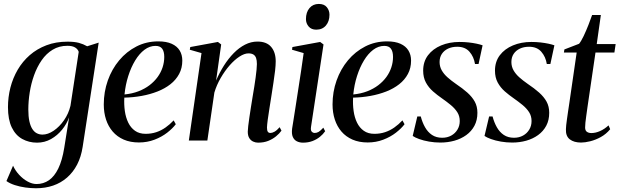

<svg xmlns="http://www.w3.org/2000/svg" viewBox="-20 -732 3226 1000"><path d="M410.5 33Q402.5 85 381.8 125Q361 165 329.2 192.8Q297.5 220.5 256.8 234.5Q216 248.5 167.5 248.5Q141 248.5 112 244.5Q83 240.5 57 232Q31 223.5 13.5 211L48 131Q59.5 156.5 79.5 178.2Q99.5 200 123.5 213.2Q147.5 226.5 170.5 226.5Q206 226.5 234.8 206.8Q263.5 187 283.8 145.2Q304 103.5 314.5 38.5L340 -121Q327.5 -86.5 303.2 -56.5Q279 -26.5 245.8 -7.8Q212.5 11 173 11Q130.5 11 95.8 -8.2Q61 -27.5 41.2 -68.5Q21.5 -109.5 21.5 -174Q21.5 -226 34.2 -275.8Q47 -325.5 72.2 -368.8Q97.5 -412 135 -444.8Q172.5 -477.5 221.8 -496.2Q271 -515 332 -515Q367.5 -515 390.8 -508.8Q414 -502.5 434 -491L494 -510ZM390 -462Q385.5 -476 371 -484.8Q356.5 -493.5 331 -493.5Q288 -493.5 254.5 -473.2Q221 -453 197 -418.2Q173 -383.5 157.5 -340.2Q142 -297 134.8 -250.8Q127.5 -204.5 127.5 -161.5Q127.5 -125.5 133 -100.5Q138.5 -75.5 148.5 -60Q158.5 -44.5 172 -37.8Q185.5 -31 201.5 -31Q229.5 -31 259.5 -51.2Q289.5 -71.5 313.2 -105.5Q337 -139.5 347 -181Z M895.5 -85Q879 -63 850.8 -41Q822.5 -19 784.8 -4.5Q747 10 703.5 10Q658.5 10 624.2 -5Q590 -20 567 -46.8Q544 -73.5 532.2 -109.5Q520.5 -145.5 520.5 -188Q520.5 -253.5 541.5 -312.8Q562.5 -372 600.8 -417.8Q639 -463.5 690.8 -490Q742.5 -516.5 804.5 -516.5Q846.5 -516.5 874.2 -504Q902 -491.5 915.8 -469Q929.5 -446.5 929.5 -416.5Q929.5 -377.5 913 -346.8Q896.5 -316 867.5 -293.2Q838.5 -270.5 800.2 -255.5Q762 -240.5 718 -232.5Q674 -224.5 627.5 -223.5Q625.5 -187.5 630.2 -153.8Q635 -120 648 -93.2Q661 -66.5 683.2 -50.8Q705.5 -35 738.5 -35Q768 -35 793.8 -43.5Q819.5 -52 842.2 -68Q865 -84 884.5 -105ZM790 -493Q759.5 -493 732.5 -472.8Q705.5 -452.5 684 -417Q662.5 -381.5 648 -336Q633.5 -290.5 628.5 -240Q668.5 -244 701 -256.5Q733.5 -269 758.8 -288.2Q784 -307.5 801 -331Q818 -354.5 826.8 -381.2Q835.5 -408 835.5 -435.5Q835.5 -463.5 824.8 -478.2Q814 -493 790 -493Z M1105.5 -312.5Q1123 -353.5 1146.2 -390.2Q1169.5 -427 1197.2 -455.2Q1225 -483.5 1256.2 -499.5Q1287.5 -515.5 1321 -515.5Q1368.5 -515.5 1392.2 -487.8Q1416 -460 1416 -412.5Q1416 -393 1412.8 -364.2Q1409.5 -335.5 1404.2 -301.5Q1399 -267.5 1393.5 -232Q1388.5 -199.5 1383.2 -167Q1378 -134.5 1374.5 -108.5Q1371 -82.5 1370.5 -68Q1370.5 -52.5 1374.8 -46Q1379 -39.5 1388.5 -39.5Q1398 -39.5 1410 -46.2Q1422 -53 1436.5 -69.5L1446 -51.5Q1435 -36 1417.5 -21.8Q1400 -7.5 1377 1.8Q1354 11 1324 11Q1310.5 11 1298.2 5.2Q1286 -0.5 1278.2 -13Q1270.5 -25.5 1270.5 -46.5Q1270.5 -56 1272.8 -75.5Q1275 -95 1278.8 -120.5Q1282.5 -146 1287 -174.2Q1291.5 -202.5 1296 -230Q1300.5 -256 1304.5 -281.2Q1308.5 -306.5 1311.5 -328.8Q1314.5 -351 1316.2 -369Q1318 -387 1318 -398.5Q1318 -417.5 1313.8 -429.8Q1309.5 -442 1299.8 -448Q1290 -454 1274 -454Q1253 -454 1227.2 -437.2Q1201.5 -420.5 1176.2 -391.8Q1151 -363 1129.8 -326.5Q1108.5 -290 1096.5 -250L1060 0H963.5L1029.5 -455.5L968.5 -473L971 -487L1115 -513.5L1132 -500.5Z M1558 11Q1540.5 11 1526.2 4Q1512 -3 1505 -19Q1498 -35 1501.5 -62.5Q1503 -71 1507.5 -100Q1512 -129 1518.8 -171.8Q1525.5 -214.5 1533 -263.8Q1540.5 -313 1548.2 -362.8Q1556 -412.5 1561.5 -455.5L1501 -473L1503 -487L1647.5 -513.5L1665 -500.5L1600 -72Q1597 -53 1603.8 -46.2Q1610.5 -39.5 1619 -39.5Q1629.5 -39.5 1639.2 -45Q1649 -50.5 1664 -67L1673.5 -48.5Q1662.5 -32.5 1645.8 -19Q1629 -5.5 1607 2.8Q1585 11 1558 11ZM1627 -577.5Q1601.5 -577.5 1587.5 -594Q1573.5 -610.5 1573.5 -632.5Q1573.5 -668 1591.8 -689.8Q1610 -711.5 1640.5 -711.5Q1668.5 -711.5 1682.2 -694.5Q1696 -677.5 1696 -655.5Q1696 -621 1677.5 -599.2Q1659 -577.5 1627 -577.5Z M2087 -85Q2070.5 -63 2042.2 -41Q2014 -19 1976.2 -4.5Q1938.5 10 1895 10Q1850 10 1815.8 -5Q1781.5 -20 1758.5 -46.8Q1735.5 -73.5 1723.8 -109.5Q1712 -145.5 1712 -188Q1712 -253.5 1733 -312.8Q1754 -372 1792.2 -417.8Q1830.5 -463.5 1882.2 -490Q1934 -516.5 1996 -516.5Q2038 -516.5 2065.8 -504Q2093.5 -491.5 2107.2 -469Q2121 -446.5 2121 -416.5Q2121 -377.5 2104.5 -346.8Q2088 -316 2059 -293.2Q2030 -270.5 1991.8 -255.5Q1953.5 -240.5 1909.5 -232.5Q1865.5 -224.5 1819 -223.5Q1817 -187.5 1821.8 -153.8Q1826.5 -120 1839.5 -93.2Q1852.5 -66.5 1874.8 -50.8Q1897 -35 1930 -35Q1959.5 -35 1985.2 -43.5Q2011 -52 2033.8 -68Q2056.5 -84 2076 -105ZM1981.5 -493Q1951 -493 1924 -472.8Q1897 -452.5 1875.5 -417Q1854 -381.5 1839.5 -336Q1825 -290.5 1820 -240Q1860 -244 1892.5 -256.5Q1925 -269 1950.2 -288.2Q1975.5 -307.5 1992.5 -331Q2009.5 -354.5 2018.2 -381.2Q2027 -408 2027 -435.5Q2027 -463.5 2016.2 -478.2Q2005.5 -493 1981.5 -493Z M2472.5 -398.5H2454Q2448 -436.5 2425.2 -462.5Q2402.5 -488.5 2361.5 -488.5Q2334.5 -488.5 2313.8 -478.8Q2293 -469 2281.2 -451.2Q2269.5 -433.5 2269.5 -409Q2269.5 -385.5 2280.5 -366Q2291.5 -346.5 2310.5 -329.5Q2329.5 -312.5 2354 -295.5Q2389 -272 2414 -249.8Q2439 -227.5 2452.8 -202.5Q2466.5 -177.5 2466.5 -144.5Q2466.5 -106 2451 -77Q2435.5 -48 2408.5 -28.5Q2381.5 -9 2346.8 0.8Q2312 10.5 2273.5 10.5Q2244 10.5 2215 5.5Q2186 0.5 2163.2 -7.8Q2140.5 -16 2129.5 -24L2153.5 -125.5H2171.5Q2179.5 -94.5 2193.8 -69.2Q2208 -44 2230 -29.2Q2252 -14.5 2283 -14.5Q2309.5 -14.5 2330 -25.8Q2350.5 -37 2362.5 -56.8Q2374.5 -76.5 2374.5 -101.5Q2374.5 -127.5 2361.8 -147.5Q2349 -167.5 2327.8 -185Q2306.5 -202.5 2281.5 -220Q2257.5 -236.5 2235 -256.2Q2212.5 -276 2198.2 -302.2Q2184 -328.5 2184 -364Q2184 -411 2209.2 -444.2Q2234.5 -477.5 2277.5 -495.5Q2320.5 -513.5 2373.5 -513.5Q2398 -513.5 2420.8 -511Q2443.5 -508.5 2462.2 -504.5Q2481 -500.5 2493.5 -496Z M2846.5 -398.5H2828Q2822 -436.5 2799.2 -462.5Q2776.5 -488.5 2735.5 -488.5Q2708.5 -488.5 2687.8 -478.8Q2667 -469 2655.2 -451.2Q2643.5 -433.5 2643.5 -409Q2643.5 -385.5 2654.5 -366Q2665.5 -346.5 2684.5 -329.5Q2703.5 -312.5 2728 -295.5Q2763 -272 2788 -249.8Q2813 -227.5 2826.8 -202.5Q2840.5 -177.5 2840.5 -144.5Q2840.5 -106 2825 -77Q2809.5 -48 2782.5 -28.5Q2755.5 -9 2720.8 0.8Q2686 10.5 2647.5 10.5Q2618 10.5 2589 5.5Q2560 0.5 2537.2 -7.8Q2514.5 -16 2503.5 -24L2527.5 -125.5H2545.5Q2553.5 -94.5 2567.8 -69.2Q2582 -44 2604 -29.2Q2626 -14.5 2657 -14.5Q2683.5 -14.5 2704 -25.8Q2724.5 -37 2736.5 -56.8Q2748.5 -76.5 2748.5 -101.5Q2748.5 -127.5 2735.8 -147.5Q2723 -167.5 2701.8 -185Q2680.5 -202.5 2655.5 -220Q2631.5 -236.5 2609 -256.2Q2586.5 -276 2572.2 -302.2Q2558 -328.5 2558 -364Q2558 -411 2583.2 -444.2Q2608.5 -477.5 2651.5 -495.5Q2694.5 -513.5 2747.5 -513.5Q2772 -513.5 2794.8 -511Q2817.5 -508.5 2836.2 -504.5Q2855 -500.5 2867.5 -496Z M3040 -175.5Q3036 -146.5 3033.2 -126.8Q3030.5 -107 3029 -93.2Q3027.5 -79.5 3027.5 -68Q3027.5 -52 3036.8 -45.5Q3046 -39 3060 -39Q3082 -39 3105.5 -49.5Q3129 -60 3149.5 -79L3158 -59Q3137 -33.5 3109.2 -18.2Q3081.5 -3 3054 3.8Q3026.5 10.5 3006.5 10.5Q2969.5 10.5 2947.8 -6.2Q2926 -23 2927.5 -59Q2927.5 -67 2929 -80.5Q2930.5 -94 2933 -111.8Q2935.5 -129.5 2938.5 -150.2Q2941.5 -171 2945 -193.5L2983.5 -458.5H2917L2919.5 -474.5L2996 -504Q3006.5 -516.5 3019.8 -544.2Q3033 -572 3045 -602.8Q3057 -633.5 3064 -654H3109.5L3088 -502.5H3186.5L3180 -458.5H3081.5Z"/></svg>

Font: Merriweather 144pt
Style: Italic
Weight: 400
Italic angle: -7.8°
Version: Version 2.101